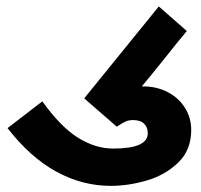

<svg xmlns="http://www.w3.org/2000/svg" viewBox="-20 -580 640 610"><path d="M4 -173 114.5 -258Q173 -176.5 228.2 -142.2Q283.5 -108 339.5 -108Q449.5 -108 449.5 -156.5Q449.5 -175.5 437.8 -187Q426 -198.5 403 -198.5Q389 -198.5 379 -194Q369 -189.5 351 -177.5L247.5 -267.5L484.5 -559.5L573.5 -481.5Q543 -445 499.5 -390Q450.5 -329 430.5 -305.5H435Q478 -305.5 513 -287.2Q548 -269 567.8 -237.2Q587.5 -205.5 587.5 -167Q587.5 -103.5 546.5 -63.8Q505.5 -24 447 -6.8Q388.5 10.5 332 10.5Q241 10.5 158 -35.2Q75 -81 4 -173Z"/></svg>

Font: JuliaMono Black
Style: Italic
Weight: 900
Italic angle: -9°
Monospace: yes
Designer: cormullion
Foundry: corm
Version: Version 0.057; ttfautohint (v1.8.4)